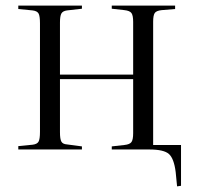

<svg xmlns="http://www.w3.org/2000/svg" viewBox="-20 -531 698 682"><path d="M609 131 604 80Q598 32 580 16Q562 0 511 0H377V-11L422 -16Q441 -18 447 -26.5Q453 -35 453 -58V-250H193V-61Q193 -37 198 -28Q203 -19 218 -18L271 -11V0H45V-12L96 -17Q112 -19 117 -28Q122 -37 122 -63V-448Q122 -474 117 -483Q112 -492 96 -494L45 -499V-511H271V-500L218 -494Q203 -492 198 -483Q193 -474 193 -451V-266H453V-453Q453 -476 447 -484.5Q441 -493 422 -495L377 -500V-511H602V-499L554 -495Q535 -493 529.5 -484.5Q524 -476 524 -454V-16H623V129Z"/></svg>

Font: Literata 72pt Light
Style: Regular
Weight: 300
Designer: Latin by Veronika Burian and Jose Scaglione. Greek by Irene Vlachou. Cyrillic by Vera Evstafieva.
Foundry: TypeTogether
Version: Version 3.002